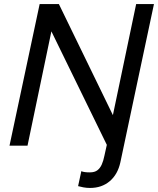

<svg xmlns="http://www.w3.org/2000/svg" viewBox="-20 -720 781 949"><path d="M508 -4Q439 -145 371 -284.5Q303 -424 234 -565Q205 -423 175 -282.5Q145 -142 116 0H27Q65 -176 101.5 -350Q138 -524 176 -700H271L538 -151Q567 -289 595.5 -425.5Q624 -562 653 -700H741Q699 -504 658 -309.5Q617 -115 575 82Q562 142 522.5 175.5Q483 209 425 209Q408 209 392 206Q376 203 366 200Q370 181 374 163Q378 145 382 126Q394 132 424 132Q448 132 461.5 121.5Q475 111 483 93Q491 75 496 50Q501 25 508 -4Z"/></svg>

Font: Rosa Sans
Style: Italic
Weight: 400
Italic angle: -12°
Designer: Pentagram / MCKL
Foundry: Pentagram / MCKL
Version: Version 1.005;September 16, 2019;FontCreator 11.5.0.2425 64-